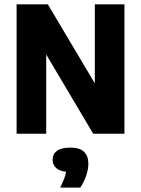

<svg xmlns="http://www.w3.org/2000/svg" viewBox="-20 -615 649 883"><path d="M56.3 0V-595H200L438.5 -194H416.1V-595H552.3V0H408.6L170.8 -401H192.5V0ZM256.8 247.9Q273.6 214.6 280 191.6Q286.4 168.6 286.4 143.9L315.8 176.1H304.2Q261.9 176.1 241.9 160.6Q221.9 145.1 221.9 119.5Q221.9 93.7 241.8 78.8Q261.6 63.9 303.6 63.9Q346.7 63.9 366.5 83Q386.4 102.1 386.4 137.8Q386.4 164.2 375.7 194.7Q365 225.1 349 247.9Z"/></svg>

Font: Encode Sans SC Condensed Thin
Style: Regular
Weight: 100
Width: 3
Designer: Multiple Designers
Foundry: Impallari Type
Version: Version 3.002